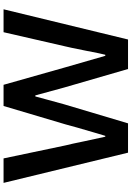

<svg xmlns="http://www.w3.org/2000/svg" viewBox="154 -912 757 1106"><g transform="rotate(-90 533.0 -358.5)"><path d="M33 -717H174L249 -360Q256 -334 274 -246Q298 -134 299 -131H304L321 -188Q358 -313 370 -360L476 -717H598L699 -360L765 -131H771Q776 -147 795 -246Q815 -346 819 -360L901 -717H1033L859 0H689L582 -369L537 -534H531L515 -475L486 -369L376 0H207Z"/></g></svg>

Font: Nebula Sans Semibold
Style: Regular
Weight: 600
Designer: Paul D. Hunt for Adobe (as Source Sans)
Foundry: Nebula Entertainment & Broadcasting LLC
Version: Version 1.010